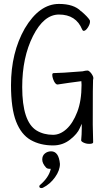

<svg xmlns="http://www.w3.org/2000/svg" viewBox="-20 -728 540 977"><path d="M180 220Q180 216 184 213Q226 177 237 137L238 131H232Q219 131 213 123Q195 103 195 83.5Q195 64 208.5 53Q222 42 240 42Q279 42 285 106Q285 139 260 174Q235 209 199 227Q195 229 191 229Q180 229 180 220ZM250 12Q185 12 136.5 -15.5Q88 -43 62 -109.5Q36 -176 36 -295Q36 -460 106 -583Q180 -708 280 -708Q356 -708 392 -671H393Q426 -643 437 -625L438 -618Q438 -605 427 -588Q416 -571 406 -571Q401 -571 398 -578Q367 -654 280 -654Q203 -654 148 -545Q93 -436 93 -285Q93 -109 166 -64Q202 -42 250 -42Q286 -42 318.5 -71.5Q351 -101 373 -158Q395 -215 395 -296L394 -315Q331 -307 273 -298Q260 -298 250 -326Q246 -338 246 -347Q246 -356 253 -356Q287 -356 399 -365H400Q415 -369 425 -369Q431 -369 438 -362Q445 -355 450 -346Q455 -337 455 -331.5Q455 -326 453.5 -321.5Q452 -317 452 -94L454 -4Q454 4 434 4Q419 4 406 -2Q393 -8 393 -14Q396 -44 396 -74V-98L386 -76Q374 -47 336.5 -17.5Q299 12 250 12Z"/></svg>

Font: Moon Stars Kai HW Light
Style: Regular
Weight: 300
Designer: GuiWonder
Version: Version 1.101